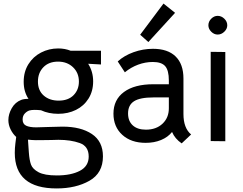

<svg xmlns="http://www.w3.org/2000/svg" viewBox="-20 -792 1362 1078"><path d="M63 66Q63 39 66.5 12Q70 -15 71 -23Q52 -40 39.5 -65.5Q27 -91 27 -118Q27 -151 46 -184.5Q65 -218 99 -231Q113 -237 140 -237Q113 -277 113 -333Q113 -389 139.5 -431.5Q166 -474 210.5 -497Q255 -520 307 -520Q345 -520 377 -507H547V-430L475 -434Q503 -390 503 -335Q503 -280 477 -238.5Q451 -197 406.5 -175Q362 -153 307 -153Q253 -153 210 -173Q190 -175 175 -175Q157 -175 146 -172Q132 -168 119.5 -155Q107 -142 107 -121Q107 -96 126.5 -86.5Q146 -77 183 -77L251 -79L331 -81Q434 -81 496 -39.5Q558 2 558 86Q558 180 482 223Q406 266 298 266Q63 266 63 66ZM423 -334Q423 -383 390 -414.5Q357 -446 306 -446Q254 -446 223.5 -414.5Q193 -383 193 -334Q193 -284 225.5 -255.5Q258 -227 309 -227Q363 -227 393 -257.5Q423 -288 423 -334ZM478 87Q478 29 427.5 11Q377 -7 308 -7Q283 -7 271 -6Q260 -6 240 -5.5Q220 -5 181 -5L158 -6Q159 -6 137 -8L142 64Q145 107 154 132Q163 157 196.5 175Q230 193 299 193Q379 193 428.5 167Q478 141 478 87Z M946 -51Q923 -22 884.5 -6Q846 10 798 10Q716 10 666.5 -35Q617 -80 617 -154Q617 -232 676 -275.5Q735 -319 841 -319H928V-340Q928 -397 907.5 -420.5Q887 -444 838 -444Q796 -444 755.5 -429Q715 -414 681 -386L641 -447Q677 -480 730 -499Q783 -518 839 -518Q922 -518 966 -475Q1010 -432 1010 -351V-152Q1010 -73 1053 -37L1000 13Q962 -13 946 -51ZM928 -184V-245H841Q766 -245 732.5 -223.5Q699 -202 699 -155Q699 -112 725.5 -88Q752 -64 799 -64Q857 -64 892.5 -97.5Q928 -131 928 -184ZM767 -597 898 -772 963 -720 813 -556Z M1163 -501 1245 -500V1L1163 0ZM1150 -650Q1150 -671 1166 -687Q1182 -703 1202 -703Q1223 -703 1239.5 -687Q1256 -671 1256 -650Q1256 -630 1239.5 -614Q1223 -598 1202 -598Q1182 -598 1166 -614Q1150 -630 1150 -650Z"/></svg>

Font: Bellota Text
Style: Bold
Weight: 700
Designer: Kemie Guaida
Foundry: Kemie Guaida
Version: Version 4.001